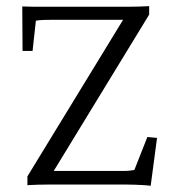

<svg xmlns="http://www.w3.org/2000/svg" viewBox="-20 -595 554 619"><path d="M465.8 3.9Q449.2 2 437 1.5Q424.8 1 414.1 0.5Q403.3 0 388.7 0H133.8Q115.2 0 100.6 0.5Q85.9 1 68.4 2V-26.4L393.6 -558.6L397.5 -531.2H152.3Q134.8 -531.2 121.1 -530.8Q107.4 -530.3 95.7 -528.3L85 -430.7H52.7L51.8 -574.2Q73.2 -573.2 90.3 -573.2Q107.4 -573.2 126 -573.2H387.7Q406.2 -573.2 424.3 -573.7Q442.4 -574.2 460.9 -575.2V-547.9L134.8 -13.7V-43.9H380.9Q389.6 -43.9 398.4 -44.9Q407.2 -45.9 413.1 -46.9L455.1 -153.3L486.3 -150.4Z"/></svg>

Font: Crimson Pro ExtraLight
Style: Regular
Weight: 250
Designer: Jacques Le Bailly
Foundry: Baron von Fonthausen
Version: Version 1.003